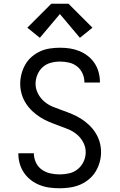

<svg xmlns="http://www.w3.org/2000/svg" viewBox="-20 -998 640 1026"><path d="M299 8Q272 8 245 4.5Q218 1 192.5 -9Q167 -19 145.5 -35.5Q124 -52 108.5 -74.5Q93 -97 85.5 -123.5Q78 -150 78 -177Q78 -177 78 -178Q78 -179 78 -179H161Q161 -179 161 -178.5Q161 -178 161 -178Q161 -153 172 -129.5Q183 -106 203.5 -91.5Q224 -77 249 -71.5Q274 -66 299 -66Q325 -66 350.5 -72Q376 -78 396 -94.5Q416 -111 427 -135Q438 -159 438 -185Q438 -212 425 -237Q412 -262 391 -279.5Q370 -297 344.5 -307.5Q319 -318 293.5 -327Q268 -336 243 -346.5Q218 -357 195 -371.5Q172 -386 152 -405Q132 -424 117.5 -447Q103 -470 95.5 -496.5Q88 -523 88 -550Q88 -577 95 -603.5Q102 -630 115.5 -653.5Q129 -677 150 -695Q171 -713 195.5 -724Q220 -735 247 -739Q274 -743 301 -743Q328 -743 354 -739Q380 -735 404.5 -725Q429 -715 450 -698.5Q471 -682 485.5 -660Q500 -638 507 -612Q514 -586 514 -560Q514 -559 514 -558.5Q514 -558 514 -557H431Q431 -557 431 -557.5Q431 -558 431 -559Q431 -583 421 -605.5Q411 -628 392 -643Q373 -658 349 -663.5Q325 -669 301 -669Q276 -669 251.5 -662.5Q227 -656 208.5 -639.5Q190 -623 180 -599Q170 -575 170 -550Q170 -523 183 -498Q196 -473 216.5 -455.5Q237 -438 262.5 -427.5Q288 -417 314 -408Q340 -399 365 -388.5Q390 -378 413 -363.5Q436 -349 456 -330Q476 -311 490.5 -288Q505 -265 512.5 -239Q520 -213 520 -185Q520 -158 512.5 -131Q505 -104 490.5 -80.5Q476 -57 454 -39Q432 -21 406.5 -10.5Q381 0 353.5 4Q326 8 299 8ZM407 -796 300 -923 193 -796 126 -850 254 -978H346L474 -850Z"/></svg>

Font: Iosevka Meiseki Sans
Style: Regular
Weight: 400
Monospace: yes
Designer: Belleve Invis
Foundry: Belleve Invis
Version: Version 11.2.6; ttfautohint (v1.8.4)